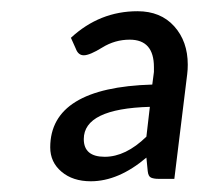

<svg xmlns="http://www.w3.org/2000/svg" viewBox="-20 -745 361 349"><path d="M132.3 -492.2Q132.3 -460 170.4 -460Q208.5 -460 246.1 -496.6L252.4 -550.8Q132.3 -547.4 132.3 -492.2ZM230 -724.6Q272 -724.6 296.6 -697.3Q321.3 -669.9 321.3 -627.4Q321.3 -618.2 320.3 -610.4L296.9 -419.9H268.1Q259.8 -419.9 254.6 -422.1Q249.5 -424.3 248.5 -434.1L246.1 -458.5Q195.3 -415.5 145 -415.5Q112.3 -415.5 91.8 -432.9Q71.3 -450.2 71.3 -477.1Q71.3 -585.9 256.8 -591.3L259.3 -610.4Q259.8 -613.8 259.8 -614.3V-623Q259.8 -672.9 215.8 -672.9Q189 -672.9 166 -658.7Q143.1 -644.5 132.3 -644.5Q122.1 -644.5 117.7 -656.7L108.9 -676.3Q161.1 -724.6 230 -724.6Z"/></svg>

Font: Lato-Italic
Style: Italic
Weight: 400
Italic angle: -7°
Designer: Lukasz Dziedzic
Foundry: tyPoland Lukasz Dziedzic
Version: Version 1.104; Western+Polish opensource